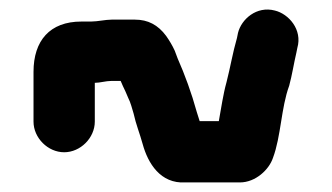

<svg xmlns="http://www.w3.org/2000/svg" viewBox="-20 -478 693 401"><path d="M178 -224V-305C189 -305 201 -309 213 -309H232C235 -302 238 -295 242 -287L248 -273C252 -266 257 -248 259 -241C264 -218 272 -199 278 -177C289 -137 315 -94 367 -97H481C514 -97 542 -124 550 -148C567 -193 567 -253 584 -299C590 -321 594 -347 599 -368L601 -378C612 -416 583 -449 554 -456C516 -466 484 -438 477 -409L475 -399C466 -368 461 -337 453 -306C446 -281 442 -252 437 -225H397C395 -232 393 -237 391 -244C380 -284 366 -322 351 -356L345 -372C340 -383 334 -393 327 -403C310 -426 289 -437 262 -437H213C200 -437 184 -433 170 -433H150C84 -433 50 -393 50 -328V-224C50 -190 80 -160 114 -160C148 -160 178 -190 178 -224Z"/></svg>

Font: Electronic
Style: SuThk
Weight: 900
Version: Version 1.011